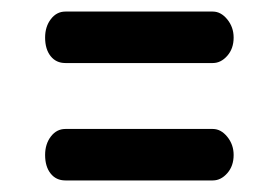

<svg xmlns="http://www.w3.org/2000/svg" viewBox="-20 -420 482 332"><path d="M58 -152Q58 -171 68 -184Q78 -197 93 -197H348Q362 -197 373 -183.5Q384 -170 384 -152Q384 -133 373 -120.5Q362 -108 348 -108H93Q77 -108 67.5 -120Q58 -132 58 -152ZM58 -355Q58 -374 68 -387Q78 -400 93 -400H348Q362 -400 373 -386.5Q384 -373 384 -355Q384 -336 373 -323.5Q362 -311 348 -311H93Q77 -311 67.5 -323Q58 -335 58 -355Z"/></svg>

Font: Dosis
Style: SemiBold
Weight: 600
Designer: Edgar Tolentino, Pablo Impallari, Igino Marini
Foundry: Edgar Tolentino, Pablo Impallari, Igino Marini
Version: Version 1.007